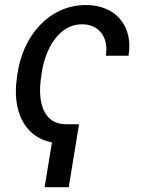

<svg xmlns="http://www.w3.org/2000/svg" viewBox="-20 -573 580 780"><path d="M248.6 -68.2C152.3 -68.2 133.5 -164.4 146.3 -254.3L149.1 -274.1C164.1 -378.2 220.9 -474.4 313.2 -474.4C381.4 -474.4 422.6 -421.9 409.8 -346.6H502.1C522.4 -467.3 449.9 -552.6 328.8 -552.6C181.5 -552.6 73.5 -429.7 51.1 -274.1L48.3 -254.3C30.2 -128.6 74.9 -16.7 191.1 5.7L161.2 187.5H259.2L301.1 -68.2Z"/></svg>

Font: Margiela Sans
Style: Italic
Weight: 400
Italic angle: -9.39999°
Designer: Stefan Endress, Andreas Faust
Version: Version 1.100;FEAKit 1.0